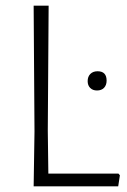

<svg xmlns="http://www.w3.org/2000/svg" viewBox="-20 -659 448 679"><path d="M399 -45 404 -39 398 0H99L102 -194L99 -639H152L149 -197L151 -45ZM325 -407Q357 -407 357 -374Q357 -358 348 -348.5Q339 -339 323 -339Q308 -339 299 -348Q290 -357 290 -372Q290 -388 299.5 -397.5Q309 -407 325 -407Z"/></svg>

Font: Alegreya Sans Light
Style: Regular
Weight: 300
Designer: Juan Pablo del Peral
Foundry: Huerta Tipografica
Version: Version 2.007